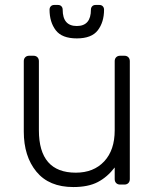

<svg xmlns="http://www.w3.org/2000/svg" viewBox="-20 -745 625 775"><path d="M76 0ZM98 -520H115Q125 -520 131 -514Q137 -508 137 -498V-219Q137 -48 286 -48Q358 -48 400.5 -93.5Q443 -139 443 -219V-498Q443 -508 449 -514Q455 -520 465 -520H482Q492 -520 498 -514Q504 -508 504 -498V-22Q504 -12 498 -6Q492 0 482 0H465Q455 0 449 -6Q443 -12 443 -22V-69Q413 -30 374.5 -10Q336 10 276 10Q178 10 127 -52Q76 -114 76 -214V-498Q76 -508 82 -514Q88 -520 98 -520ZM214 -725Q223 -725 228 -719.5Q233 -714 233 -706Q233 -640 290 -640Q347 -640 347 -706Q347 -714 352 -719.5Q357 -725 366 -725H381Q390 -725 395 -719.5Q400 -714 400 -706Q400 -656 375 -623Q350 -590 290 -590Q230 -590 205 -623Q180 -656 180 -706Q180 -714 185 -719.5Q190 -725 199 -725Z"/></svg>

Font: Hezaedrus Light
Style: Regular
Weight: 300
Designer: Hubert & Fischer
Foundry: Hubert & Fischer
Version: Version 1.10;September 3, 2019;FontCreator 11.5.0.2425 64-bi